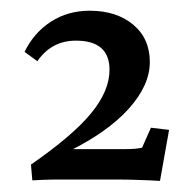

<svg xmlns="http://www.w3.org/2000/svg" viewBox="-20 -484 353 351"><path d="M36.6 -183.1Q113.3 -236.3 146.7 -277.1Q180.2 -317.9 180.2 -356.4Q180.2 -409.7 118.7 -409.7Q74.2 -409.7 48.3 -372.1L24.9 -389.2Q42 -424.3 73 -444.3Q104 -464.4 144 -464.4Q192.9 -464.4 223.4 -439Q253.9 -413.6 253.9 -370.6Q253.9 -328.1 215.3 -285.2Q176.8 -242.2 103 -206.1V-211.4H210Q227.5 -211.4 239.7 -213.9L255.9 -250.5L289.1 -246.6L272.5 -153.3Q257.3 -154.3 234.4 -155Q211.4 -155.8 198.7 -155.8H80.6Q70.8 -155.8 59.8 -155.3Q48.8 -154.8 39.1 -154.3Z"/></svg>

Font: Lateef
Style: Regular
Weight: 400
Designer: SIL International
Foundry: SIL International
Version: Version 4.200